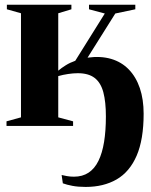

<svg xmlns="http://www.w3.org/2000/svg" viewBox="-20 -522 626 796"><path d="M335 253Q304 253 280.2 248.5Q256.5 244 240.5 238L235.5 203.5Q243.5 205.5 257.2 208Q271 210.5 286.5 210.5Q322 210.5 347.2 193.8Q372.5 177 388.2 144.8Q404 112.5 411.5 66.2Q419 20 419 -39.5Q419 -99.5 408.5 -139.2Q398 -179 372.5 -198.8Q347 -218.5 302.5 -218.5Q283.5 -218.5 262 -215.2Q240.5 -212 221.5 -206.5V-35.5L283 -19V0H7V-19L67 -35.5V-467L8.5 -483.5V-502.5H276V-483.5L221.5 -467V-229Q235 -240.5 252.8 -251.5Q270.5 -262.5 292 -270L414.5 -466L349 -483.5V-502.5H541V-483.5L458 -466L343 -283Q397.5 -290.5 440.8 -277.8Q484 -265 514 -234Q544 -203 559.8 -156.5Q575.5 -110 575.5 -50.5Q575.5 56.5 546.5 123.5Q517.5 190.5 463.5 221.8Q409.5 253 335 253Z"/></svg>

Font: Merriweather 144pt ExtraBold
Style: Regular
Weight: 800
Version: Version 2.100